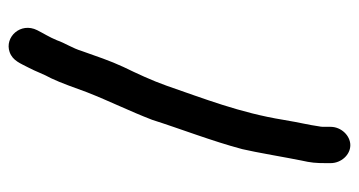

<svg xmlns="http://www.w3.org/2000/svg" viewBox="-211 -509 821 439"><g transform="rotate(-90 199.5 -289.5)"><path d="M129 56V45C129 39 129 34 130 30C134 2 138 -10 145 -52C161 -151 194 -235 223 -319C235 -353 251 -387 266 -418C280 -448 291 -481 302 -512C309 -535 320 -550 327 -570C334 -587 343 -601 350 -615C369 -653 334 -690 300 -678C280 -671 274 -653 264 -634C256 -619 249 -599 240 -583C229 -560 218 -528 208 -501C188 -450 165 -404 145 -352C125 -289 96 -214 78 -146C71 -117 58 -40 52 -11C47 11 46 22 46 45V56C46 80 65 101 87 101C109 101 129 80 129 56Z"/></g></svg>

Font: Electronic
Style: Circ
Weight: 900
Version: Version 1.011